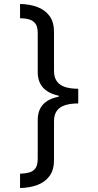

<svg xmlns="http://www.w3.org/2000/svg" viewBox="-20 -812 495 967"><path d="M374 -291Q334 -291 307 -282Q280 -273 266 -253.5Q252 -234 252 -201V-6Q252 44 229.5 74.5Q207 105 168.5 119.5Q130 134 81 135V63Q109 62 129 56Q149 50 159.5 34Q170 18 170 -13V-206Q170 -257 197 -286Q224 -315 276 -325V-330Q224 -341 197 -370.5Q170 -400 170 -450V-645Q170 -676 159.5 -691.5Q149 -707 129 -713.5Q109 -720 81 -720V-792Q130 -791 168.5 -776.5Q207 -762 229.5 -731.5Q252 -701 252 -651V-455Q252 -423 266 -403Q280 -383 307 -374Q334 -365 374 -365Z"/></svg>

Font: hexlkorean05
Style: Book
Weight: 400
Designer: Jelle Bosma - Monotype Design Team
Foundry: Monotype Imaging Inc.
Version: Version 2.003